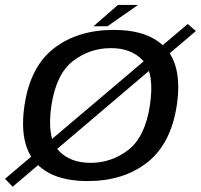

<svg xmlns="http://www.w3.org/2000/svg" viewBox="-64 -716 800 764"><path d="M-44 -4.5 -13.5 27 715.5 -592.5 683 -620.5ZM285 4.5Q427 4.5 521.5 -69.2Q616 -143 639.5 -297Q662 -449.5 596.2 -523.2Q530.5 -597 388.5 -597Q246 -597 151.2 -524.2Q56.5 -451.5 33.5 -297Q11 -145 76.8 -70.2Q142.5 4.5 285 4.5ZM296.5 -68Q213 -68 167.5 -118.8Q122 -169.5 140.5 -296.5Q160 -422.5 226.8 -473.5Q293.5 -524.5 377 -524.5Q460 -524.5 505.8 -474Q551.5 -423.5 532.5 -296.5Q513 -170.5 446.2 -119.2Q379.5 -68 296.5 -68ZM308 -611.5H363.5L485.5 -696.5H405.5Z"/></svg>

Font: Anybody SemiExpanded
Style: Italic
Weight: 400
Width: 6
Italic angle: -10°
Version: Version 1.113;gftools[0.9.25]